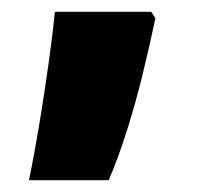

<svg xmlns="http://www.w3.org/2000/svg" viewBox="-20 -166 336 325"><path d="M243 -135Q234 -92 222 -42.5Q210 7 195 54.5Q180 102 164 139H29Q38 96 46.5 44.5Q55 -7 62 -57Q69 -107 73 -146H236Z"/></svg>

Font: Noto Sans Myanmar SemiCondensed Black
Style: Regular
Weight: 900
Width: 4
Designer: Monotype Design Team
Foundry: Monotype Imaging Inc.
Version: Version 2.107; ttfautohint (v1.8.4.7-5d5b)